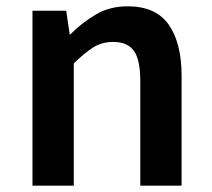

<svg xmlns="http://www.w3.org/2000/svg" viewBox="-20 -589 672 609"><path d="M83 0V-555H190L201 -480H203Q240 -517 284 -543Q328 -569 385 -569Q474 -569 515 -511Q556 -453 556 -348V0H425V-331Q425 -400 404.5 -428Q384 -456 339 -456Q303 -456 275.5 -438.5Q248 -421 214 -388V0Z"/></svg>

Font: Noto Sans KR Thin SemiBold
Style: Regular
Weight: 600
Version: Version 2.004-H2;hotconv 1.0.118;makeotfexe 2.5.65603